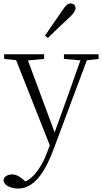

<svg xmlns="http://www.w3.org/2000/svg" viewBox="-32 -823 592 1114"><path d="M73 271Q42 271 16.5 258.5Q-9 246 -12 223Q-9 206 5.5 197.5Q20 189 39 189Q56 189 72.5 197.5Q89 206 105 221L133 246L103 259L83 242Q133 231 173.5 183Q214 135 241 62L269 -11L272 -19L362 -268L447 -508H485L277 48Q248 125 216 174.5Q184 224 148.5 247.5Q113 271 73 271ZM266 43 48 -508H117L289 -44L295 -30ZM-8 -481V-508H224V-481L114 -471H90ZM339 -481V-508H540V-481L459 -472H445ZM229 -616Q255 -655 281.5 -692.5Q308 -730 331 -764Q345 -786 355.5 -794.5Q366 -803 378 -803Q389 -803 397.5 -796Q406 -789 406 -775Q406 -765 398.5 -753Q391 -741 371 -722Q342 -696 310.5 -665.5Q279 -635 246 -603Z"/></svg>

Font: Noto Serif HK
Style: Regular
Weight: 200
Designer: Ryoko NISHIZUKA 西塚涼子 (kana & ideographs); Frank Grießhammer (Latin, Greek & Cyrillic); Wenlong ZHANG 张文龙 (bopomofo); San
Foundry: Adobe
Version: Version 2.001;hotconv 1.1.0;makeotfexe 2.6.0